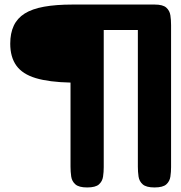

<svg xmlns="http://www.w3.org/2000/svg" viewBox="-20 -599 797 844"><path d="M363 225Q327 225 311.5 211.5Q296 198 293 177Q290 156 290 134V-236Q196 -238 137.5 -255.5Q79 -273 52 -310.5Q25 -348 25 -407Q25 -453 40.5 -486Q56 -519 88.5 -539.5Q121 -560 173.5 -569.5Q226 -579 299 -579H660Q696 -579 711 -565.5Q726 -552 729 -531.5Q732 -511 732 -489V136Q732 157 729 177.5Q726 198 711 211.5Q696 225 659 225Q623 225 607.5 211.5Q592 198 589 177Q586 156 586 134V-467H436V136Q436 157 433 177.5Q430 198 415 211.5Q400 225 363 225Z"/></svg>

Font: Fredoka Expanded
Style: Bold
Weight: 700
Width: 7
Designer: Ben Nathan
Foundry: Milena B. Brandão, Ben Nathan
Version: Version 2.001